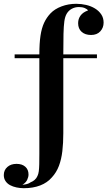

<svg xmlns="http://www.w3.org/2000/svg" viewBox="-39 -802 579 1010"><path d="M362 -782Q389 -782 414.5 -776Q440 -770 460.5 -757.5Q481 -745 493.5 -726.5Q506 -708 506 -683Q506 -656 488.5 -637Q471 -618 440 -618Q409 -618 390.5 -634.5Q372 -651 372 -680Q372 -703 385 -720.5Q398 -738 424 -747Q420 -754 407 -759.5Q394 -765 376 -765Q356 -765 339 -756Q322 -747 312 -730Q303 -715 299.5 -690Q296 -665 295 -623.5Q294 -582 294 -515V-101Q294 -50 289 -7Q284 36 271 70.5Q258 105 234 131Q210 159 172.5 173.5Q135 188 86 188Q67 188 48 184Q29 180 14 172Q-1 164 -10 150.5Q-19 137 -19 119Q-19 93 -0.5 76.5Q18 60 48 60Q77 60 94 75Q111 90 111 116Q111 129 104 144Q97 159 79 170Q92 169 103 166Q114 163 122 157Q133 153 143 144.5Q153 136 158 124Q163 114 165 99Q167 84 167.5 61.5Q168 39 168 7V-515Q168 -574 174 -614Q180 -654 193 -682Q206 -710 227 -732Q249 -755 285 -768.5Q321 -782 362 -782ZM471 -516V-496H38V-516Z"/></svg>

Font: Playfair Display SemiBold
Style: Regular
Weight: 600
Designer: Claus Eggers Sørensen
Foundry: Claus Eggers Sørensen
Version: Version 1.203